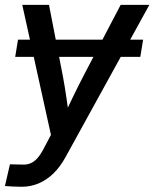

<svg xmlns="http://www.w3.org/2000/svg" viewBox="-30 -542 618 768"><path d="M542.5 -383.3 531.2 -314.5H30.8L42 -383.3ZM-10.3 202.1 9.8 115.2 55.7 116.2Q74.7 117.7 89.8 112.1Q105 106.4 118.2 92.3Q131.3 78.1 143.6 54.7L173.8 -2.4L59.1 -522.5H166L222.2 -233.4Q230 -190.9 236.1 -148.4Q242.2 -106 248 -64H218.8Q238.8 -106 259 -148.4Q279.3 -190.9 301.3 -233.4L452.6 -522.5H567.4L231.9 86.9Q210.9 125 184.1 151.4Q157.2 177.7 125 191.4Q92.8 205.1 56.6 205.1Q38.6 205.1 21.5 204.1Q4.4 203.1 -10.3 202.1Z"/></svg>

Font: Inter 28pt Medium
Style: Italic
Weight: 500
Italic angle: -9.3988°
Designer: Rasmus Andersson
Foundry: rsms
Version: Version 4.001;git-66647c0bb